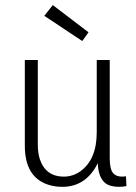

<svg xmlns="http://www.w3.org/2000/svg" viewBox="-20 -723 532 751"><path d="M445.3 7.8Q459 7.8 474.6 4.9L472.7 -33.2Q465.8 -32.2 457 -32.2Q418.9 -32.2 412.1 -70.3Q409.2 -85 409.2 -104.5V-488.3H358.4V-206.1Q358.4 -98.6 293.9 -52.7Q264.6 -32.2 229.5 -32.2Q157.2 -32.2 134.8 -103.5Q127.9 -127.9 127.9 -157.2V-488.3H77.1V-153.3Q77.1 -31.2 167 -1Q193.4 7.8 223.6 7.8Q310.5 7.8 356.4 -73.2Q359.4 -79.1 362.3 -85Q365.2 -8.8 414.1 3.9Q427.7 7.8 445.3 7.8ZM153.3 -661.1 186.5 -703.1 326.2 -596.7 301.8 -562.5Z"/></svg>

Font: Yaldevi Colombo Light
Style: Regular
Weight: 300
Designer: Sol Matas, Denzil Rajitha, Kosala Senevirathne and Pathum Egodawatta
Foundry: Mooniak
Version: Version 1.020 ; ttfautohint (v1.6)